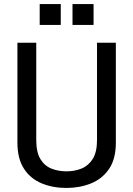

<svg xmlns="http://www.w3.org/2000/svg" viewBox="-20 -910 658 948"><path d="M459 -219V-699H552V-206Q552 -125 518.5 -76Q485 -27 429.5 -4.5Q374 18 308 18Q240 18 185 -5Q130 -28 98 -77.5Q66 -127 66 -206V-699H159V-219Q159 -158 179.5 -124.5Q200 -91 234 -77.5Q268 -64 308 -64Q349 -64 383 -78Q417 -92 438 -125.5Q459 -159 459 -219ZM176 -890H280V-787H176ZM338 -890H442V-787H338Z"/></svg>

Font: Fragment Mono SC
Style: Regular
Weight: 400
Monospace: yes
Designer: Wei Huang based on Nimbus Sans by URW Studio, based on Helvetica by Max Miedinger.
Foundry: Wei Huang
Version: Version 1.012; ttfautohint (v1.8.4.7-5d5b)